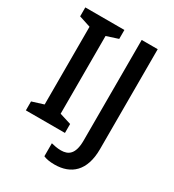

<svg xmlns="http://www.w3.org/2000/svg" viewBox="-213 -835 1047 1153"><g transform="rotate(30 310.0 -259.0)"><path d="M306 0V-62L226 -87V-626L306 -652V-714H35V-652L115 -626V-87L35 -62V0ZM346 196C460 196 537 130 537 -21V-714H426V-16C426 79 387 103 337 103C311 103 289 98 269 93V183C287 191 312 196 346 196Z"/></g></svg>

Font: Noto Sans Thai Medium
Style: Regular
Weight: 500
Designer: Monotype Design Team
Foundry: Monotype Imaging Inc.
Version: Version 1.901